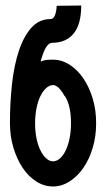

<svg xmlns="http://www.w3.org/2000/svg" viewBox="-20 -670 383 695"><path d="M172 -454Q203 -454 231.5 -436Q260 -418 281.5 -386.5Q303 -355 315.5 -313.5Q328 -272 328 -224Q328 -176 315.5 -134.5Q303 -93 281.5 -62Q260 -31 231.5 -13Q203 5 172 5Q140 5 111.5 -13Q83 -31 62 -62.5Q41 -94 28.5 -135.5Q16 -177 16 -224Q16 -298 23.5 -366Q31 -434 48.5 -486.5Q66 -539 94 -570Q122 -601 163 -601Q174 -601 179.5 -616.5Q185 -632 185 -649L274 -650Q274 -582 246.5 -548.5Q219 -515 168 -515Q145 -515 127 -447Q138 -452 148 -453Q158 -454 172 -454ZM214 -322Q192 -362 172 -362Q159 -362 147 -351Q135 -340 126 -321.5Q117 -303 112 -277.5Q107 -252 107 -224Q107 -195 112 -170Q117 -145 126 -126.5Q135 -108 147 -97Q159 -86 172 -86Q185 -86 197 -96.5Q209 -107 218 -126Q227 -145 232 -170Q237 -195 237 -224Q237 -288 215 -322Z"/></svg>

Font: Fundamental  Brigade Condensed
Style: Regular
Weight: 400
Width: 3
Designer: Peter Wiegel, original typeface by Carl Albert Fahrenwaldt 1901
Foundry: Peter Wiegel
Version: Version 0.000 2012 initial release